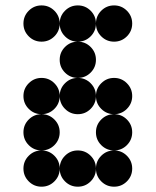

<svg xmlns="http://www.w3.org/2000/svg" viewBox="-20 -704 587 724"><path d="M205.1 -615.2Q205.1 -586.9 185.1 -566.9Q165 -546.9 136.7 -546.9Q108.4 -546.9 88.4 -566.9Q68.4 -586.9 68.4 -615.2Q68.4 -643.6 88.4 -663.6Q108.4 -683.6 136.7 -683.6Q165 -683.6 185.1 -663.6Q205.1 -643.6 205.1 -615.2ZM341.8 -615.2Q341.8 -586.9 321.8 -566.9Q301.8 -546.9 273.4 -546.9Q245.1 -546.9 225.1 -566.9Q205.1 -586.9 205.1 -615.2Q205.1 -643.6 225.1 -663.6Q245.1 -683.6 273.4 -683.6Q301.8 -683.6 321.8 -663.6Q341.8 -643.6 341.8 -615.2ZM478.5 -615.2Q478.5 -586.9 458.5 -566.9Q438.5 -546.9 410.2 -546.9Q381.8 -546.9 361.8 -566.9Q341.8 -586.9 341.8 -615.2Q341.8 -643.6 361.8 -663.6Q381.8 -683.6 410.2 -683.6Q438.5 -683.6 458.5 -663.6Q478.5 -643.6 478.5 -615.2ZM341.8 -341.8Q341.8 -313.5 321.8 -293.5Q301.8 -273.4 273.4 -273.4Q245.1 -273.4 225.1 -293.5Q205.1 -313.5 205.1 -341.8Q205.1 -370.1 225.1 -390.1Q245.1 -410.2 273.4 -410.2Q301.8 -410.2 321.8 -390.1Q341.8 -370.1 341.8 -341.8ZM205.1 -205.1Q205.1 -176.8 185.1 -156.7Q165 -136.7 136.7 -136.7Q108.4 -136.7 88.4 -156.7Q68.4 -176.8 68.4 -205.1Q68.4 -233.4 88.4 -253.4Q108.4 -273.4 136.7 -273.4Q165 -273.4 185.1 -253.4Q205.1 -233.4 205.1 -205.1ZM478.5 -205.1Q478.5 -176.8 458.5 -156.7Q438.5 -136.7 410.2 -136.7Q381.8 -136.7 361.8 -156.7Q341.8 -176.8 341.8 -205.1Q341.8 -233.4 361.8 -253.4Q381.8 -273.4 410.2 -273.4Q438.5 -273.4 458.5 -253.4Q478.5 -233.4 478.5 -205.1ZM341.8 -68.4Q341.8 -40 321.8 -20Q301.8 0 273.4 0Q245.1 0 225.1 -20Q205.1 -40 205.1 -68.4Q205.1 -96.7 225.1 -116.7Q245.1 -136.7 273.4 -136.7Q301.8 -136.7 321.8 -116.7Q341.8 -96.7 341.8 -68.4ZM205.1 -341.8Q205.1 -313.5 185.1 -293.5Q165 -273.4 136.7 -273.4Q108.4 -273.4 88.4 -293.5Q68.4 -313.5 68.4 -341.8Q68.4 -370.1 88.4 -390.1Q108.4 -410.2 136.7 -410.2Q165 -410.2 185.1 -390.1Q205.1 -370.1 205.1 -341.8ZM478.5 -341.8Q478.5 -313.5 458.5 -293.5Q438.5 -273.4 410.2 -273.4Q381.8 -273.4 361.8 -293.5Q341.8 -313.5 341.8 -341.8Q341.8 -370.1 361.8 -390.1Q381.8 -410.2 410.2 -410.2Q438.5 -410.2 458.5 -390.1Q478.5 -370.1 478.5 -341.8ZM205.1 -68.4Q205.1 -40 185.1 -20Q165 0 136.7 0Q108.4 0 88.4 -20Q68.4 -40 68.4 -68.4Q68.4 -96.7 88.4 -116.7Q108.4 -136.7 136.7 -136.7Q165 -136.7 185.1 -116.7Q205.1 -96.7 205.1 -68.4ZM478.5 -68.4Q478.5 -40 458.5 -20Q438.5 0 410.2 0Q381.8 0 361.8 -20Q341.8 -40 341.8 -68.4Q341.8 -96.7 361.8 -116.7Q381.8 -136.7 410.2 -136.7Q438.5 -136.7 458.5 -116.7Q478.5 -96.7 478.5 -68.4ZM341.8 -478.5Q341.8 -450.2 321.8 -430.2Q301.8 -410.2 273.4 -410.2Q245.1 -410.2 225.1 -430.2Q205.1 -450.2 205.1 -478.5Q205.1 -506.8 225.1 -526.9Q245.1 -546.9 273.4 -546.9Q301.8 -546.9 321.8 -526.9Q341.8 -506.8 341.8 -478.5Z"/></svg>

Font: DatDot
Style: Bold
Weight: 700
Designer: GGBot
Version: 1.00